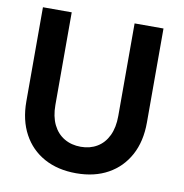

<svg xmlns="http://www.w3.org/2000/svg" viewBox="-77 -733 784 818"><g transform="rotate(10 315.5 -324.0)"><path d="M440 -660H565V-253Q565 -171.5 532.8 -112Q500.5 -52.5 442.2 -20.2Q384 12 305 12Q225.5 12 166.8 -20.2Q108 -52.5 75.8 -112Q43.5 -171.5 43.5 -253V-660H168V-259.5Q168 -209.5 185.2 -174.2Q202.5 -139 233.5 -120.8Q264.5 -102.5 305 -102.5Q345 -102.5 375.5 -120.8Q406 -139 423 -174.2Q440 -209.5 440 -259.5Z"/></g></svg>

Font: League Spartan Thin SemiBold
Style: Regular
Weight: 600
Version: Version 2.002